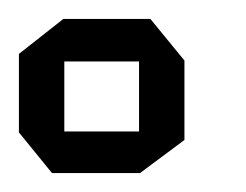

<svg xmlns="http://www.w3.org/2000/svg" viewBox="-20 -748 260 203"><path d="M48 -683V-728H139L175 -684V-683ZM35 -565 0 -608V-609H127V-565ZM0 -609V-691L47 -728H48V-609ZM127 -565V-683H175V-600L128 -565Z"/></svg>

Font: Foldit
Style: Regular
Weight: 400
Version: Version 1.003